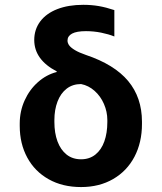

<svg xmlns="http://www.w3.org/2000/svg" viewBox="-20 -759 664 789"><path d="M322.3 -739.2Q355.4 -739.2 385.6 -734.1Q415.7 -728.9 449.9 -717.5V-609.1Q426.8 -618.5 395.8 -624.8Q364.7 -631 333.3 -631Q294.9 -631 276.1 -620.9Q257.4 -610.8 257.4 -592.2Q257.4 -582.1 264.2 -572.7Q271.1 -563.2 287.7 -553.2Q304.3 -543.1 332.8 -533.3Q449.9 -494 506.6 -426.2Q563.2 -358.3 563.4 -259.2V-249.5Q563.4 -173.9 532.7 -115.1Q501.9 -56.3 445 -23.3Q388.1 9.7 313.2 9.7Q237 9.7 180 -22.4Q123 -54.4 92.1 -111.4Q61.1 -168.5 61.1 -241.7V-251.4Q61.1 -301.9 81.2 -346.3Q101.3 -390.8 136 -421.5Q170.6 -452.3 213.5 -463.2L212.7 -465.9Q167.5 -489.4 144.2 -521.5Q120.9 -553.6 120.7 -594.2Q120.7 -638 145.3 -670.9Q170 -703.8 215.4 -721.5Q260.9 -739.2 322.3 -739.2ZM313.2 -104.4Q347.6 -104.4 372 -123.8Q396.4 -143.3 408.7 -177.8Q421.1 -212.4 421.1 -257.6V-265.8Q421.1 -299.7 407.2 -331.7Q393.4 -363.6 368.7 -385.6Q344 -407.6 313.2 -413.6Q278.4 -413.6 253.8 -394.5Q229.2 -375.4 216.3 -341.6Q203.5 -307.9 203.5 -265.8V-257.6Q203.5 -212.6 216.2 -178.1Q228.9 -143.7 253.4 -124Q278 -104.4 313.2 -104.4Z"/></svg>

Font: Pretendard Variable
Style: Regular
Weight: 400
Designer: Base glyphs from Inter by Rasmus Andersson; Hangul glyphs from Noto Sans CJK(Source Han Sans) by Jang Soo-young and Kang
Foundry: Kil Hyung-jin
Version: Version 1.100;FEAKit 1.0